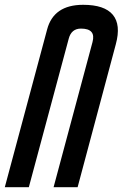

<svg xmlns="http://www.w3.org/2000/svg" viewBox="-87 -779 511 799"><path d="M136 0 298 -604Q313 -660 250 -660Q210 -660 199 -618L33 0H-67L109 -656Q136 -759 259 -759Q348 -759 382.5 -717.5Q417 -676 395 -595L236 0Z"/></svg>

Font: Air America
Style: Regular
Weight: 400
Designer: William G. Sherman
Foundry: Aaron Bell – Saja Typeworks
Version: Version 1.100;PS 001.100;hotconv 1.0.88;makeotf.lib2.5.64775